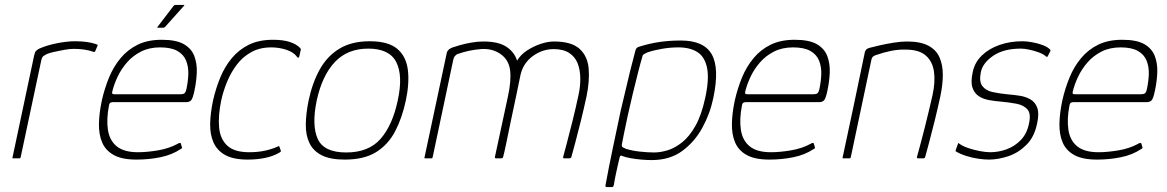

<svg xmlns="http://www.w3.org/2000/svg" viewBox="-20 -645 4755 782"><path d="M286 -477Q338 -477 372 -465Q374 -464 376.5 -463Q379 -462 377 -458L368 -437Q367 -434 364.5 -433.5Q362 -433 360 -434Q344 -440 323.5 -443Q303 -446 280 -446Q264 -446 241.5 -442Q219 -438 199.5 -433.5Q180 -429 171 -425Q165 -422 158 -417.5Q151 -413 148 -399L64 -4Q63 -2 62 -1Q61 0 59 0H34Q32 0 31 -1Q30 -2 31 -4L119 -419Q122 -433 127 -438Q132 -443 140 -447Q172 -461 212.5 -469Q253 -477 286 -477Z M395 -237Q406 -285 424 -329Q442 -373 471 -408Q500 -443 541 -463Q582 -483 639 -483Q698 -483 729 -465Q760 -447 771.5 -416.5Q783 -386 781.5 -349.5Q780 -313 772 -276Q765 -242 757.5 -235.5Q750 -229 739 -229H438Q437 -229 431.5 -227.5Q426 -226 424 -216Q413 -160 419.5 -116.5Q426 -73 455.5 -49Q485 -25 542 -25Q578 -25 623 -32.5Q668 -40 703 -59Q705 -61 710.5 -62.5Q716 -64 717 -59L721 -45Q722 -43 721 -41.5Q720 -40 716 -38Q680 -14 633 -4.5Q586 5 536 5Q477 5 443.5 -13.5Q410 -32 396 -65Q382 -98 383 -142Q384 -186 395 -237ZM739 -281Q746 -313 747 -343Q748 -373 738 -398Q728 -423 702.5 -437.5Q677 -452 632 -452Q588 -452 554.5 -435Q521 -418 497.5 -391Q474 -364 459.5 -333.5Q445 -303 438 -275Q436 -268 437 -264.5Q438 -261 447 -261Q514 -261 580.5 -261Q647 -261 714 -261Q725 -261 730.5 -264.5Q736 -268 739 -281ZM623 -532Q620 -532 620.5 -533.5Q621 -535 622 -536L687 -621Q690 -625 696 -625H729Q731 -625 731 -624Q731 -623 729 -621L652 -535Q650 -534 648.5 -533Q647 -532 645 -532Z M989 5Q931 5 897.5 -13.5Q864 -32 849.5 -65Q835 -98 836 -142Q837 -186 848 -237Q859 -285 877 -329Q895 -373 924 -408Q953 -443 994 -463Q1035 -483 1092 -483Q1132 -483 1159 -474.5Q1186 -466 1202 -450Q1205 -446 1205.5 -444.5Q1206 -443 1204 -438L1199 -415Q1198 -410 1195 -410Q1192 -410 1190 -413Q1177 -432 1147 -442Q1117 -452 1085 -452Q1038 -452 1003 -432.5Q968 -413 944 -381Q920 -349 904.5 -311Q889 -273 881 -236Q868 -173 872.5 -125.5Q877 -78 906 -51.5Q935 -25 995 -25Q1031 -25 1060 -31.5Q1089 -38 1111 -48Q1118 -52 1118 -47L1124 -31Q1124 -28 1122.5 -26.5Q1121 -25 1119 -24Q1094 -9 1060.5 -2Q1027 5 989 5Z M1384 5Q1325 5 1290.5 -12.5Q1256 -30 1240.5 -62Q1225 -94 1225.5 -138Q1226 -182 1237 -236Q1252 -307 1282 -361.5Q1312 -416 1362 -446.5Q1412 -477 1486 -477Q1561 -477 1597.5 -446.5Q1634 -416 1641 -361.5Q1648 -307 1633 -236Q1618 -165 1589.5 -110.5Q1561 -56 1512 -25.5Q1463 5 1384 5ZM1390 -24Q1482 -24 1530.5 -80Q1579 -136 1600 -236Q1622 -337 1594 -392Q1566 -447 1480 -447Q1395 -447 1343.5 -392Q1292 -337 1270 -236Q1249 -135 1274 -79.5Q1299 -24 1390 -24Z M2235 -445Q2189 -445 2150 -416.5Q2111 -388 2100 -340L2082 -253Q2071 -202 2060.5 -151.5Q2050 -101 2042 -62Q2034 -23 2029 -5Q2028 -2 2025.5 -1Q2023 0 2018 0H2001Q1994 0 1996 -7L2049 -253Q2063 -318 2057.5 -359.5Q2052 -401 2020 -424Q1985 -449 1937.5 -445Q1890 -441 1847 -426Q1841 -425 1834.5 -418.5Q1828 -412 1826 -401L1742 -4Q1741 -2 1740 -1Q1739 0 1737 0H1712Q1710 0 1709 -1Q1708 -2 1709 -4L1800 -431Q1800 -434 1805.5 -440.5Q1811 -447 1821 -451Q1832 -455 1853 -461Q1874 -467 1899.5 -471.5Q1925 -476 1949 -476Q2010 -476 2042.5 -454.5Q2075 -433 2086 -398Q2101 -423 2127.5 -440Q2154 -457 2183 -466.5Q2212 -476 2236 -476Q2307 -476 2340 -446.5Q2373 -417 2377.5 -366.5Q2382 -316 2369 -253Q2358 -202 2345.5 -151.5Q2333 -101 2322.5 -62Q2312 -23 2307 -5Q2305 0 2297 0H2279Q2275 0 2274 -1.5Q2273 -3 2274 -7Q2277 -18 2287.5 -57.5Q2298 -97 2311.5 -151Q2325 -205 2336 -257Q2344 -293 2343.5 -327Q2343 -361 2332.5 -387.5Q2322 -414 2298 -429.5Q2274 -445 2235 -445Z M2446 110Q2460 34 2476 -42Q2492 -118 2508 -194Q2518 -235 2527.5 -276Q2537 -317 2547 -358Q2557 -399 2568 -439Q2569 -444 2572.5 -448.5Q2576 -453 2584 -455Q2625 -468 2666 -474Q2707 -480 2753 -480Q2847 -480 2879 -423.5Q2911 -367 2885 -245Q2872 -182 2840.5 -124.5Q2809 -67 2758.5 -30Q2708 7 2634 7Q2616 7 2592 5Q2568 3 2547 -1Q2526 -5 2516 -9Q2512 -12 2508.5 -11Q2505 -10 2504 -5Q2502 3 2498 20.5Q2494 38 2489 61Q2484 84 2480 109Q2479 110 2478 113.5Q2477 117 2472 117H2450Q2447 117 2446.5 114Q2446 111 2446 110ZM2513 -58Q2511 -48 2517.5 -44.5Q2524 -41 2529 -39Q2554 -31 2586.5 -27.5Q2619 -24 2644 -24Q2670 -24 2699.5 -33Q2729 -42 2758.5 -65.5Q2788 -89 2812.5 -132.5Q2837 -176 2852 -245Q2869 -322 2860 -367.5Q2851 -413 2821 -432.5Q2791 -452 2743 -452Q2711 -452 2678 -446.5Q2645 -441 2618 -432Q2611 -429 2604.5 -425.5Q2598 -422 2597 -417Q2589 -390 2578.5 -349Q2568 -308 2557 -262Q2546 -216 2536.5 -173Q2527 -130 2521 -99Q2515 -68 2513 -58Z M2973 -237Q2984 -285 3002 -329Q3020 -373 3049 -408Q3078 -443 3119 -463Q3160 -483 3217 -483Q3276 -483 3307 -465Q3338 -447 3349.5 -416.5Q3361 -386 3359.5 -349.5Q3358 -313 3350 -276Q3343 -242 3335.5 -235.5Q3328 -229 3317 -229H3016Q3015 -229 3009.5 -227.5Q3004 -226 3002 -216Q2991 -160 2997.5 -116.5Q3004 -73 3033.5 -49Q3063 -25 3120 -25Q3156 -25 3201 -32.5Q3246 -40 3281 -59Q3283 -61 3288.5 -62.5Q3294 -64 3295 -59L3299 -45Q3300 -43 3299 -41.5Q3298 -40 3294 -38Q3258 -14 3211 -4.5Q3164 5 3114 5Q3055 5 3021.5 -13.5Q2988 -32 2974 -65Q2960 -98 2961 -142Q2962 -186 2973 -237ZM3317 -281Q3324 -313 3325 -343Q3326 -373 3316 -398Q3306 -423 3280.5 -437.5Q3255 -452 3210 -452Q3166 -452 3132.5 -435Q3099 -418 3075.5 -391Q3052 -364 3037.5 -333.5Q3023 -303 3016 -275Q3014 -268 3015 -264.5Q3016 -261 3025 -261Q3092 -261 3158.5 -261Q3225 -261 3292 -261Q3303 -261 3308.5 -264.5Q3314 -268 3317 -281Z M3415 0Q3413 0 3412 -1Q3411 -2 3412 -4Q3435 -112 3458 -219.5Q3481 -327 3503 -435Q3505 -439 3508 -443Q3511 -447 3521 -450Q3535 -454 3561.5 -460Q3588 -466 3618.5 -471Q3649 -476 3674 -476Q3729 -476 3761 -459Q3793 -442 3806.5 -411.5Q3820 -381 3820 -340.5Q3820 -300 3810 -253Q3799 -202 3786.5 -151.5Q3774 -101 3763.5 -62Q3753 -23 3748 -5Q3747 -2 3745 -1Q3743 0 3738 0H3720Q3713 0 3715 -7Q3717 -13 3721.5 -30.5Q3726 -48 3733 -73.5Q3740 -99 3747.5 -129.5Q3755 -160 3763 -193Q3771 -226 3778 -257Q3790 -312 3784 -353.5Q3778 -395 3750.5 -419Q3723 -443 3668 -443Q3639 -444 3608 -437.5Q3577 -431 3552 -422Q3546 -421 3538.5 -416.5Q3531 -412 3529 -401Q3508 -302 3487 -202.5Q3466 -103 3445 -4Q3444 -2 3443 -1Q3442 0 3440 0Z M3882 -60Q3882 -62 3884 -62Q3886 -62 3887 -60Q3900 -50 3923.5 -42Q3947 -34 3971.5 -29.5Q3996 -25 4013 -25Q4047 -25 4080 -37Q4113 -49 4138 -75Q4163 -101 4171 -142Q4180 -182 4164.5 -199.5Q4149 -217 4120 -222.5Q4091 -228 4058 -231Q4032 -233 4007.5 -237.5Q3983 -242 3965.5 -254Q3948 -266 3940.5 -289Q3933 -312 3942 -352Q3950 -391 3979 -419Q4008 -447 4051 -462Q4094 -477 4144 -477Q4161 -477 4183.5 -473Q4206 -469 4226.5 -461.5Q4247 -454 4258 -442Q4259 -441 4258.5 -440Q4258 -439 4258 -437L4247 -415Q4246 -412 4240 -415Q4231 -424 4212.5 -431Q4194 -438 4173.5 -442.5Q4153 -447 4138 -447Q4068 -447 4025.5 -418Q3983 -389 3975 -352Q3967 -313 3981 -294.5Q3995 -276 4023 -270Q4051 -264 4082 -261Q4108 -259 4133.5 -255Q4159 -251 4178 -239.5Q4197 -228 4205 -205Q4213 -182 4204 -142Q4193 -87 4160 -54.5Q4127 -22 4086 -8.5Q4045 5 4007 5Q3990 5 3965 1.5Q3940 -2 3915 -10Q3890 -18 3872 -29Q3872 -33 3873 -35Z M4307 -237Q4318 -285 4336 -329Q4354 -373 4383 -408Q4412 -443 4453 -463Q4494 -483 4551 -483Q4610 -483 4641 -465Q4672 -447 4683.5 -416.5Q4695 -386 4693.5 -349.5Q4692 -313 4684 -276Q4677 -242 4669.5 -235.5Q4662 -229 4651 -229H4350Q4349 -229 4343.5 -227.5Q4338 -226 4336 -216Q4325 -160 4331.5 -116.5Q4338 -73 4367.5 -49Q4397 -25 4454 -25Q4490 -25 4535 -32.5Q4580 -40 4615 -59Q4617 -61 4622.5 -62.5Q4628 -64 4629 -59L4633 -45Q4634 -43 4633 -41.5Q4632 -40 4628 -38Q4592 -14 4545 -4.5Q4498 5 4448 5Q4389 5 4355.5 -13.5Q4322 -32 4308 -65Q4294 -98 4295 -142Q4296 -186 4307 -237ZM4651 -281Q4658 -313 4659 -343Q4660 -373 4650 -398Q4640 -423 4614.5 -437.5Q4589 -452 4544 -452Q4500 -452 4466.5 -435Q4433 -418 4409.5 -391Q4386 -364 4371.5 -333.5Q4357 -303 4350 -275Q4348 -268 4349 -264.5Q4350 -261 4359 -261Q4426 -261 4492.5 -261Q4559 -261 4626 -261Q4637 -261 4642.5 -264.5Q4648 -268 4651 -281Z"/></svg>

Font: Glory Thin
Style: Italic
Weight: 100
Italic angle: -12°
Designer: Robert Leuschke
Foundry: Robert Leuschke
Version: Version 1.011